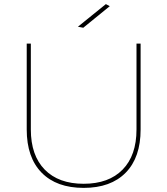

<svg xmlns="http://www.w3.org/2000/svg" viewBox="-20 -911 814 934"><path d="M495 -891 514 -881 385 -776 359 -781ZM130 -281Q130 -155 197.5 -86Q265 -17 387 -17Q509 -17 576.5 -86Q644 -155 644 -281V-699H664V-281Q664 -145 591.5 -71Q519 3 387 3Q255 3 182.5 -71Q110 -145 110 -281V-699H130Z"/></svg>

Font: Montserrat arm Thin
Style: Regular
Weight: 250
Designer: Julieta Ulanovsky
Foundry: Julieta Ulanovsky
Version: Version 6.000;PS 006.000;hotconv 1.0.88;makeotf.lib2.5.64775